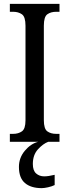

<svg xmlns="http://www.w3.org/2000/svg" viewBox="-20 -734 358 994"><path d="M31 0V-41H48Q75 -41 93.5 -54Q112 -67 112 -111V-601Q112 -647 93.5 -660Q75 -673 48 -673H31V-714H288V-673H271Q243 -673 225 -660Q207 -647 207 -601V-112Q207 -67 225 -54Q243 -41 271 -41H288V0ZM196 240Q140 240 109 213.5Q78 187 78 130Q78 83 108.5 46.5Q139 10 178 0H230Q203 10 176.5 39Q150 68 150 115Q150 149 167 164Q184 179 209 179Q230 179 263 171V224Q249 231 229 235.5Q209 240 196 240Z"/></svg>

Font: Noto Serif Hebrew Condensed
Style: Regular
Weight: 400
Width: 3
Designer: Monotype Design Team
Foundry: Monotype Imaging Inc.
Version: Version 2.004; ttfautohint (v1.8.4.7-5d5b)